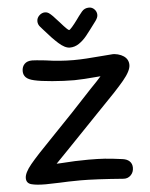

<svg xmlns="http://www.w3.org/2000/svg" viewBox="-62 -1014 821 1051"><g transform="rotate(-5 349.0 -489.0)"><path d="M339 -26Q303 -26 273 -25Q243 -24 224 -23L147 -21Q96 -21 68.5 -28.5Q41 -36 41 -64Q41 -93 78 -138Q115 -183 206 -276Q284 -357 324 -399L437 -520Q481 -565 497 -584Q394 -575 353 -575Q297 -575 231.5 -580.5Q166 -586 133 -594Q102 -601 88.5 -614.5Q75 -628 75 -649Q75 -673 89.5 -688Q104 -703 132 -703Q147 -703 203 -697Q283 -685 358 -685Q393 -685 430 -687.5Q467 -690 516 -694Q551 -696 567 -698Q583 -700 602 -695Q621 -690 634 -681Q660 -663 660 -632Q660 -600 617 -548.5Q574 -497 485 -407Q470 -391 457 -378Q444 -365 434 -354Q307 -223 281 -195L216 -128Q225 -129 240 -129Q319 -135 391 -135Q444 -135 480.5 -132.5Q517 -130 576 -122Q602 -119 616 -105.5Q630 -92 630 -70Q630 -45 614 -29Q598 -13 575 -14Q419 -26 339 -26ZM509 -920Q509 -906 496 -888Q456 -834 437 -810.5Q418 -787 394.5 -771Q371 -755 344 -755Q317 -755 282.5 -786Q248 -817 207 -865Q200 -872 192 -882Q179 -896 179 -914Q179 -932 193 -945.5Q207 -959 225 -959Q236 -959 245 -953Q254 -947 267 -934Q275 -926 283 -916.5Q291 -907 301 -897Q341 -851 348 -851Q352 -851 365.5 -866.5Q379 -882 395 -904Q405 -919 427 -946Q442 -964 467 -964Q484 -964 496.5 -951Q509 -938 509 -920Z"/></g></svg>

Font: Mali SemiBold
Style: Regular
Weight: 600
Designer: Kitiyaporn Chalermlarp | Katatrad Aksorn Co.,Ltd.
Foundry: Cadson Demak Co.,Ltd.
Version: Version 1.000; ttfautohint (v1.6)